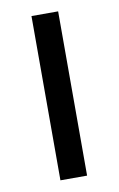

<svg xmlns="http://www.w3.org/2000/svg" viewBox="-68 -576 381 617"><g transform="rotate(-10 122.5 -268.0)"><path d="M166 0V-536H79V0Z"/></g></svg>

Font: Noto Sans Thai
Style: Regular
Weight: 400
Designer: Monotype Design Team
Foundry: Monotype Imaging Inc.
Version: Version 1.901